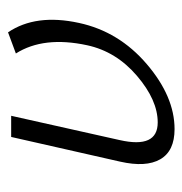

<svg xmlns="http://www.w3.org/2000/svg" viewBox="-8 -454 465 490"><g transform="rotate(-90 225.0 -208.5)"><path d="M175 -413 113 -136Q91 -39 158 -39Q215 -39 277 -92Q339 -145 355 -219Q379 -330 334 -401L388 -421Q436 -350 412 -240Q390 -138 307 -67Q224 4 141 4Q85 4 64 -32.5Q43 -69 58 -135L121 -413Z"/></g></svg>

Font: EauTestInfant Semilight
Style: Italic
Weight: 300
Italic angle: -12°
Designer: Christian Thalmann (Catharsis Fonts)
Version: Version 0.001;PS 000.001;hotconv 1.0.88;makeotf.lib2.5.64775